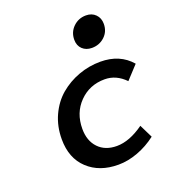

<svg xmlns="http://www.w3.org/2000/svg" viewBox="-142 -881 890 999"><g transform="rotate(-20 303.0 -381.0)"><path d="M420.9 -605Q388.7 -605 368.4 -624.3Q348.1 -643.6 348.1 -675.8Q348.1 -718.3 377.4 -746.6Q406.7 -774.9 448.2 -774.9Q480.5 -774.9 500.7 -754.6Q521 -734.4 521 -702.1Q521 -659.7 491.7 -632.3Q462.4 -605 420.9 -605ZM342.8 13.2Q238.3 13.2 174.1 -46.9Q109.9 -106.9 109.9 -211.9Q109.9 -283.2 137.2 -342.8Q164.6 -402.3 210.4 -441.2Q256.3 -480 314.7 -501.5Q373 -522.9 436 -522.9Q543.5 -522.9 606 -450.2L539.1 -377.9Q489.3 -429.2 425.8 -429.2Q341.8 -429.2 285.4 -371.8Q229 -314.5 229 -226.1Q229 -159.7 266.6 -120.4Q304.2 -81.1 368.2 -81.1Q438.5 -81.1 518.1 -138.2L554.2 -64.9Q506.3 -27.8 450.9 -7.3Q395.5 13.2 342.8 13.2Z"/></g></svg>

Font: Office Code Pro Medium Italic
Style: Regular
Weight: 500
Italic angle: -9°
Designer: Nathan Rutzky & Paul D. Hunt
Foundry: Adobe Systems Incorporated
Version: Version 1.004;PS 001.004;hotconv 1.0.70;makeotf.lib2.5.58329